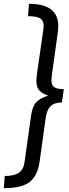

<svg xmlns="http://www.w3.org/2000/svg" viewBox="-26 -854 363 1008"><path d="M-1 70Q49 70 73.5 52.5Q98 35 103 -4L137 -246Q144 -296 164.5 -317.5Q185 -339 227 -352Q195 -363 180 -379.5Q165 -396 165 -431Q165 -439 167 -459L202 -702Q203 -708 203 -719Q203 -747 184 -758Q165 -769 121 -769L126 -834Q280 -834 280 -717Q280 -708 278 -688L246 -458Q244 -440 244 -433Q244 -407 258.5 -396.5Q273 -386 309 -386L299 -316Q260 -316 240 -297Q220 -278 214 -236L182 -6Q171 70 129 102Q87 134 -6 134Z"/></svg>

Font: FiraGO Book
Style: Italic
Weight: 350
Italic angle: -8°
Designer: bBox Type GmbH
Foundry: bBox Type GmbH
Version: Version 1.001